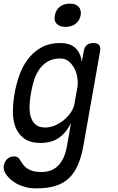

<svg xmlns="http://www.w3.org/2000/svg" viewBox="-30 -797 650 1057"><path d="M361 -120Q346 -90 328.5 -69.5Q311 -49 290 -35.5Q269 -22 245 -16Q221 -10 195 -10Q135 -10 102 -35Q69 -60 54.5 -99Q40 -138 41 -186.5Q42 -235 50 -281Q58 -328 74.5 -377Q91 -426 120.5 -467Q150 -508 194.5 -534Q239 -560 302 -560Q357 -560 386 -532Q415 -504 420 -456L431 -515Q435 -538 448 -549Q461 -560 484 -560Q507 -560 516 -549Q525 -538 521 -515L430 0Q419 64 399.5 109.5Q380 155 349.5 184Q319 213 275 226.5Q231 240 170 240Q136 240 108.5 232.5Q81 225 59.5 213Q38 201 22.5 185.5Q7 170 -2 154Q-7 145 -9 134.5Q-11 124 -9 115Q-8 105 -3 95.5Q2 86 9 79Q16 72 26 68Q36 64 48 64Q59 64 66.5 68.5Q74 73 79 82Q87 95 96 107.5Q105 120 118.5 129.5Q132 139 151 144.5Q170 150 198 150Q224 150 246.5 142.5Q269 135 287.5 117.5Q306 100 319.5 71.5Q333 43 340 0ZM219 -95Q246 -95 273 -106.5Q300 -118 322.5 -137Q345 -156 360.5 -179Q376 -202 380 -226L396 -316Q400 -340 396 -368Q392 -396 380 -419.5Q368 -443 348.5 -459Q329 -475 302 -475Q259 -475 230.5 -457Q202 -439 184 -411.5Q166 -384 156 -351Q146 -318 141 -287Q135 -255 133 -221Q131 -187 138 -159Q145 -131 164 -113Q183 -95 219 -95ZM331 -649Q298 -649 282 -666Q266 -683 272 -712Q277 -742 299 -759.5Q321 -777 354 -777Q387 -777 403 -759.5Q419 -742 414 -712Q408 -683 386 -666Q364 -649 331 -649Z"/></svg>

Font: Maple Mono NL
Style: Italic
Weight: 400
Italic angle: -10°
Monospace: yes
Designer: subframe7536
Version: Version 7.000